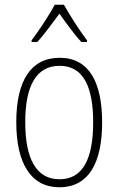

<svg xmlns="http://www.w3.org/2000/svg" viewBox="-20 -784 502 814"><path d="M251 -764H212C189 -720 142 -650 114 -613V-606H138C168 -638 204 -689 232 -726C260 -687 294 -639 325 -606H349V-613C326 -642 276 -718 251 -764ZM413 -265C413 -433 359 -539 233 -539C111 -539 49 -442 49 -266C49 -90 112 10 232 10C353 10 413 -89 413 -265ZM87 -266C87 -419 133 -505 233 -505C336 -505 375 -411 375 -266C375 -108 330 -24 232 -24C133 -24 87 -112 87 -266Z"/></svg>

Font: Noto Sans Sinhala UI Condensed ExtraLight
Style: Regular
Weight: 200
Width: 3
Designer: Jelle Bosma - Monotype Design Team
Foundry: Monotype Imaging Inc.
Version: Version 2.006